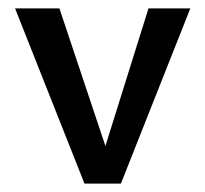

<svg xmlns="http://www.w3.org/2000/svg" viewBox="-20 -439 491 459"><path d="M335 -419H435L269 0H182L16 -419H122L232 -90Z"/></svg>

Font: EauTestText Semibold
Style: Regular
Weight: 600
Designer: Christian Thalmann (Catharsis Fonts)
Version: Version 0.001;PS 000.001;hotconv 1.0.88;makeotf.lib2.5.64775